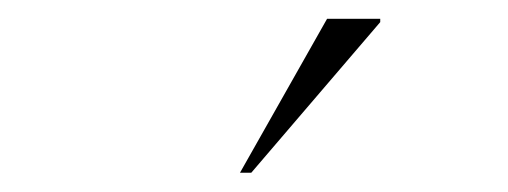

<svg xmlns="http://www.w3.org/2000/svg" viewBox="-20 -738 540 204"><path d="M235 -554.5 327.5 -718H384V-714.5L247 -554.5Z"/></svg>

Font: Newsreader 60pt ExtraLight
Style: Regular
Weight: 250
Designer: Hugues Gentile
Foundry: Production Type
Version: Version 1.003